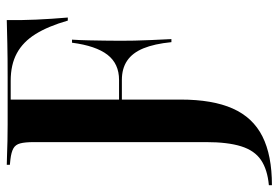

<svg xmlns="http://www.w3.org/2000/svg" viewBox="-174 -466 804 553"><g transform="rotate(-90 227.5 -189.0)"><path d="M95.2 -201.6V-492.7Q95.2 -518.5 91.5 -532.3Q87.9 -546 77 -552Q66.1 -558.1 45.2 -560.5L29.8 -562.1V-571Q41.9 -571 59.3 -570.2Q76.6 -569.4 98.8 -569Q121 -568.5 146 -568.5H157.3H279.8Q339.5 -568.5 379.4 -569.4Q419.4 -570.2 446.8 -571Q446 -529.8 448 -485.9Q450 -441.9 454 -395.2H445.2Q429 -451.6 406.5 -487.9Q383.9 -524.2 351.2 -541.9Q318.5 -559.7 271.8 -559.7H217.7V-201.6ZM191.9 -239.5V-247.6H346.8V-239.5ZM383.1 -96.8Q378.2 -146 365.3 -177.4Q352.4 -208.9 329.8 -224.2Q307.3 -239.5 274.2 -239.5V-247.6Q321 -247.6 346.8 -281Q372.6 -314.5 381.5 -383.1H390.3Q388.7 -358.1 388.3 -334.7Q387.9 -311.3 387.5 -289.1Q387.1 -266.9 387.1 -243.5Q387.1 -225 387.5 -203.6Q387.9 -182.3 389.1 -156.5Q390.3 -130.6 391.9 -96.8ZM-29 192.7V183.9Q16.1 179.8 43.5 161.3Q71 142.7 83.1 104Q95.2 65.3 95.2 3.2V-201.6H217.7V-70.2Q217.7 21.8 191.9 79.8Q166.1 137.9 111.7 165.3Q57.3 192.7 -29 192.7Z"/></g></svg>

Font: Playfair 144pt SemiCondensed
Style: Bold
Weight: 700
Width: 4
Designer: Claus Eggers Sørensen
Foundry: Claus Eggers Sørensen
Version: Version 2.203